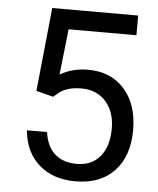

<svg xmlns="http://www.w3.org/2000/svg" viewBox="-52 -756 666 811"><g transform="rotate(5 281.0 -350.5)"><path d="M100.6 -356.4 136.7 -710.9H501V-627.4H213.4L191.9 -433.6Q244.1 -464.4 310.5 -464.4Q407.7 -464.4 464.8 -400.1Q522 -335.9 522 -226.6Q522 -116.7 462.6 -53.5Q403.3 9.8 296.9 9.8Q202.6 9.8 143.1 -42.5Q83.5 -94.7 75.2 -187H160.6Q168.9 -126 204.1 -95Q239.3 -64 296.9 -64Q359.9 -64 395.8 -106.9Q431.6 -149.9 431.6 -225.6Q431.6 -296.9 392.8 -340.1Q354 -383.3 289.6 -383.3Q230.5 -383.3 196.8 -357.4L172.9 -337.9Z"/></g></svg>

Font: RobotoDraft
Style: Regular
Weight: 400
Version: Version 2.001101; 2014